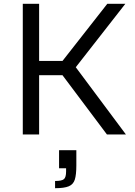

<svg xmlns="http://www.w3.org/2000/svg" viewBox="-20 -708 710 1011"><path d="M100 0V-688H186V-387H309L545 -688H640L379 -354L643 0H543L309 -312H186V0ZM270 283V245Q306 245 317 235Q328 225 328 195V178H291V83H382V163Q382 212 374 237.5Q366 263 342 273Q318 283 270 283Z"/></svg>

Font: Saira
Style: Regular
Weight: 400
Designer: Hector Gatti with collaboration of the Omnibus-Type team
Foundry: Omnibus-Type
Version: Version 1.100; ttfautohint (v1.8.3)